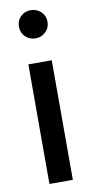

<svg xmlns="http://www.w3.org/2000/svg" viewBox="-84 -586 377 789"><g transform="rotate(-10 104.5 -191.5)"><path d="M104 -432.1Q79.1 -432.1 62 -449Q44.9 -465.8 44.9 -491.2Q44.9 -516.1 62 -533Q79.1 -549.8 104 -549.8Q128.9 -549.8 146.5 -533Q164.1 -516.1 164.1 -491.2Q164.1 -465.8 146.7 -449Q129.4 -432.1 104 -432.1ZM56.2 167V-332H153.8V167Z"/></g></svg>

Font: Prompt
Style: Regular
Weight: 400
Designer: Katatrad Team
Foundry: CadsonDemak
Version: Version 1.000;PS 001.000;hotconv 1.0.88;makeotf.lib2.5.64775